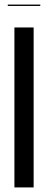

<svg xmlns="http://www.w3.org/2000/svg" viewBox="-20 -819 211 839"><path d="M127 -699V0H43V-699ZM156 -793H14V-799H156Z"/></svg>

Font: Moniqa SemBd Narrow Display
Style: Regular
Weight: 600
Width: 4
Designer: Rajesh Rajput
Foundry: Rajesh Rajput
Version: Version 1.000